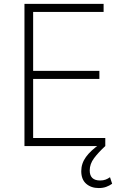

<svg xmlns="http://www.w3.org/2000/svg" viewBox="-20 -747 628 982"><path d="M105.1 0V-727.3H509.9V-686.1H149.5V-384.6H488.3V-343.4H149.5V-41.2H518.5V0ZM485.1 214.8Q446 214.8 420.8 192.8Q395.6 170.8 395.6 128.2Q395.6 89.1 419.7 55.8Q443.9 22.4 490.8 -9.9L518.5 0Q483.3 32.3 461.1 62Q438.9 91.6 438.9 124.6Q438.9 176.1 492.2 176.1Q507.8 176.1 519.7 171.7Q531.6 167.3 542.6 159.4L553.6 192.8Q539.4 202.8 522.9 208.8Q506.4 214.8 485.1 214.8Z"/></svg>

Font: Inter Extra Light BETA
Style: Regular
Weight: 200
Designer: Rasmus Andersson
Foundry: rsms
Version: Version 3.011;git-f93a4a705